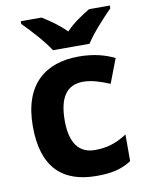

<svg xmlns="http://www.w3.org/2000/svg" viewBox="-87 -828 687 900"><g transform="rotate(-10 257.0 -378.0)"><path d="M200 -606H374C402 -651 463 -717 499 -753V-766H400C365 -745 320 -716 286 -680C251 -716 209 -744 174 -766H75V-753C112 -716 172 -651 200 -606ZM300 10C376 10 420 -2 466 -31V-158C420 -128 375 -111 313 -111C239 -111 197 -162 197 -271C197 -381 235 -436 313 -436C353 -436 392 -423 439 -404L483 -519C442 -539 388 -556 313 -556C154 -556 45 -470 45 -270C45 -76 137 10 300 10Z"/></g></svg>

Font: Noto Sans Gunjala Gondi
Style: Bold
Weight: 700
Designer: Ek Type
Foundry: Ek Type
Version: Version 1.004